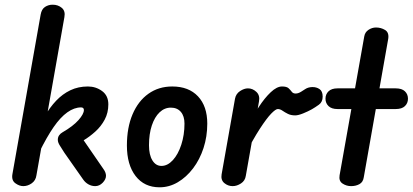

<svg xmlns="http://www.w3.org/2000/svg" viewBox="-20 -792 1756 817"><path d="M79 0Q62 0 45 -12.5Q28 -25 33 -52L153 -730Q157 -753 171.5 -762.5Q186 -772 204 -772Q227 -772 243 -758.5Q259 -745 254 -719L135 -46Q132 -24 115 -12Q98 0 79 0ZM147 -144 170 -297Q192 -335 219 -363.5Q246 -392 279.5 -408Q313 -424 354 -424Q388 -424 414.5 -404.5Q441 -385 441 -348Q441 -312 425.5 -283Q410 -254 385.5 -232Q361 -210 336 -195L420 -73Q431 -58 431 -44Q431 -29 417 -14.5Q403 0 385 0Q370 0 356.5 -7.5Q343 -15 334 -28L254 -142Q244 -158 235 -172Q226 -186 226 -197Q226 -208 231.5 -216Q237 -224 246 -229Q291 -255 314 -281Q337 -307 337 -324Q337 -329 334 -332Q331 -335 325 -335Q296 -335 266.5 -314Q237 -293 208 -251Q179 -209 147 -144Z M659 5Q594 5 557 -43Q520 -91 520 -173Q520 -249 544 -305.5Q568 -362 611.5 -393Q655 -424 713 -424Q783 -424 822.5 -382Q862 -340 862 -266Q862 -211 846 -162Q830 -113 801.5 -75.5Q773 -38 736.5 -16.5Q700 5 659 5ZM667 -86Q693 -86 715.5 -110.5Q738 -135 751.5 -176.5Q765 -218 765 -266Q765 -298 749.5 -316Q734 -334 707 -334Q680 -334 659 -314Q638 -294 626 -258Q614 -222 614 -174Q614 -133 628.5 -109.5Q643 -86 667 -86Z M970 0Q950 0 934.5 -13Q919 -26 923 -50L980 -372Q984 -393 1001.5 -404.5Q1019 -416 1035 -416Q1055 -416 1071 -401Q1087 -386 1082 -360L1026 -44Q1023 -23 1005.5 -11.5Q988 0 970 0ZM1018 -124 1037 -256Q1056 -298 1081 -336.5Q1106 -375 1132 -399.5Q1158 -424 1180 -424Q1200 -424 1208 -416.5Q1216 -409 1221.5 -401.5Q1227 -394 1238 -394Q1249 -394 1261 -401.5Q1273 -409 1279 -413Q1291 -421 1308.5 -421.5Q1326 -422 1339.5 -413Q1353 -404 1353 -381Q1353 -358 1337 -346.5Q1321 -335 1307 -327Q1291 -318 1270 -309.5Q1249 -301 1236 -301Q1218 -301 1205 -307.5Q1192 -314 1182 -321Q1172 -328 1162 -328Q1153 -328 1134 -308.5Q1115 -289 1086 -244.5Q1057 -200 1018 -124Z M1474 0Q1454 0 1437.5 -11Q1421 -22 1425 -46L1530 -637Q1533 -655 1548 -665Q1563 -675 1580 -675Q1601 -675 1618.5 -664.5Q1636 -654 1632 -627L1528 -38Q1525 -17 1509.5 -8.5Q1494 0 1474 0ZM1416 -328Q1391 -328 1378 -340.5Q1365 -353 1365 -372Q1365 -391 1378 -403.5Q1391 -416 1416 -416H1664Q1690 -416 1703 -403.5Q1716 -391 1716 -372Q1716 -353 1703 -340.5Q1690 -328 1664 -328Z"/></svg>

Font: Edu VIC WA NT Beginner SemiBold
Style: Regular
Weight: 600
Designer: Tina and Corey Anderson
Foundry: Google for Education
Version: Version 1.003